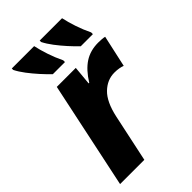

<svg xmlns="http://www.w3.org/2000/svg" viewBox="-231 -848 929 929"><g transform="rotate(-45 234.0 -383.0)"><path d="M15 0 131 -549H261L252 -452H256Q290 -507 330 -533Q370 -559 424 -559Q436 -559 448.5 -558Q461 -557 468 -555L432 -392Q422 -396 408 -398.5Q394 -401 377 -401Q328 -401 289.5 -364Q251 -327 233 -244L181 0ZM352 -606Q331 -626 307.5 -652Q284 -678 263.5 -705Q243 -732 231 -756V-766H384Q391 -733 404 -694Q417 -655 435 -618V-606ZM161 -606Q140 -626 116.5 -652Q93 -678 72.5 -705Q52 -732 40 -756V-766H193Q200 -733 213 -694Q226 -655 244 -618V-606Z"/></g></svg>

Font: Noto Sans ExtraBold
Style: Italic
Weight: 800
Italic angle: -12°
Designer: Monotype Design Team
Foundry: Monotype Imaging Inc.
Version: Version 2.013; ttfautohint (v1.8.4.7-5d5b)